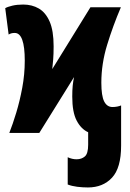

<svg xmlns="http://www.w3.org/2000/svg" viewBox="-20 -585 570 845"><path d="M367 240Q343 240 319.5 237Q296 234 278 227V107Q297 116 317 116Q339 116 353.5 103.5Q368 91 368 52V-3Q337 -17 317.5 -54Q298 -91 298 -160Q298 -188 300 -208Q302 -228 306 -246L153 0H21Q36 -38 51.5 -89Q67 -140 78 -199Q89 -258 89 -318Q89 -440 45 -440Q35 -440 29 -438Q23 -436 18 -433L3 -549Q13 -555 34 -560Q55 -565 82 -565Q121 -565 151 -547.5Q181 -530 198.5 -490Q216 -450 216 -381Q216 -347 214 -322.5Q212 -298 210 -281L378 -553H512Q477 -471 451.5 -387.5Q426 -304 426 -221Q426 -163 438.5 -138.5Q451 -114 475 -114Q486 -114 496 -116Q506 -118 513 -121V56Q513 154 473 197Q433 240 367 240Z"/></svg>

Font: Noto Sans Mono Condensed Black
Style: Regular
Weight: 900
Width: 3
Designer: Monotype Design Team
Foundry: Monotype Imaging Inc.
Version: Version 2.014